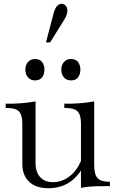

<svg xmlns="http://www.w3.org/2000/svg" viewBox="-20 -984 611 1015"><path d="M236 11Q170 11 134 -23Q98 -57 98 -118V-332Q98 -376 80.5 -394.5Q63 -413 20 -413H10V-436Q51 -435 90 -438Q129 -441 168 -448V-122Q168 -74 192.5 -47.5Q217 -21 261 -21Q307 -21 346.5 -51Q386 -81 408 -133L432 -128Q422 -104 411 -86.5Q400 -69 387 -55Q329 11 236 11ZM408 9V-332Q408 -376 390.5 -394.5Q373 -413 330 -413H320V-436Q361 -435 400 -438Q439 -441 478 -448V-111Q478 -61 496 -42Q514 -23 561 -23V0Q523 0 497.5 0.5Q472 1 451.5 3Q431 5 408 9ZM165 -559Q141 -559 127.5 -575.5Q114 -592 114 -616Q114 -639 127.5 -655.5Q141 -672 165 -672Q191 -672 203 -655.5Q215 -639 215 -616Q215 -592 203 -575.5Q191 -559 165 -559ZM355 -559Q331 -559 317.5 -575.5Q304 -592 304 -616Q304 -639 317.5 -655.5Q331 -672 355 -672Q381 -672 393 -655.5Q405 -639 405 -616Q405 -592 393 -575.5Q381 -559 355 -559ZM223 -760 262 -908Q270 -940 281.5 -952Q293 -964 305 -964Q317 -964 326.5 -955Q336 -946 336 -928Q336 -916 331.5 -903.5Q327 -891 319 -879L245 -760Z"/></svg>

Font: Baskervville
Style: Regular
Weight: 400
Designer: Alexis Faudot, Rémi Forte, Morgane Pierson, Rafael Ribas, Tanguy Vanlaeys, Rosalie Wagner, Thomas Huot-Marchand
Foundry: ANRT
Version: Version 1.100